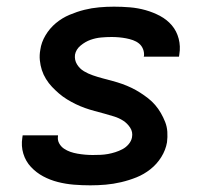

<svg xmlns="http://www.w3.org/2000/svg" viewBox="-20 -548 640 576"><path d="M251 8Q226 8 201.5 6Q177 4 153.5 -2Q130 -8 109.5 -19Q89 -30 73 -47Q57 -64 50 -87Q43 -110 47 -135L48 -142H154V-140Q152 -128 157.5 -118Q163 -108 172 -102Q181 -96 191 -92.5Q201 -89 212.5 -87Q224 -85 235.5 -84Q247 -83 258 -83Q270 -83 281.5 -83.5Q293 -84 304 -86Q315 -88 326 -91.5Q337 -95 347.5 -100.5Q358 -106 366 -115.5Q374 -125 376 -136Q379 -152 370.5 -165Q362 -178 349.5 -186Q337 -194 322.5 -198.5Q308 -203 293.5 -207Q279 -211 264 -215Q249 -219 235 -224Q221 -229 207.5 -235.5Q194 -242 181 -250Q168 -258 157 -267.5Q146 -277 136 -287.5Q126 -298 118 -311Q110 -324 105.5 -338Q101 -352 99.5 -367.5Q98 -383 101 -399Q104 -421 116.5 -442Q129 -463 147.5 -478.5Q166 -494 188.5 -503.5Q211 -513 233 -518.5Q255 -524 277.5 -526Q300 -528 322 -528Q346 -528 370 -526Q394 -524 417 -517.5Q440 -511 460.5 -500Q481 -489 495.5 -472Q510 -455 516 -432Q522 -409 518 -385L517 -378H411L412 -380Q413 -391 409 -401Q405 -411 397 -417.5Q389 -424 379 -427.5Q369 -431 358.5 -433Q348 -435 337 -436Q326 -437 315 -437Q299 -437 283 -435.5Q267 -434 251.5 -428.5Q236 -423 222 -411.5Q208 -400 205 -384Q203 -368 211 -355Q219 -342 231.5 -334.5Q244 -327 258.5 -322Q273 -317 288 -313Q303 -309 318 -305Q333 -301 347 -296Q361 -291 374.5 -284.5Q388 -278 400.5 -270Q413 -262 424.5 -253Q436 -244 445.5 -233Q455 -222 462.5 -209Q470 -196 475.5 -182Q481 -168 482 -152.5Q483 -137 481 -121Q477 -98 464 -77Q451 -56 431.5 -40.5Q412 -25 389.5 -16Q367 -7 343.5 -1.5Q320 4 297 6Q274 8 251 8Z"/></svg>

Font: Iosevka SmBd Ex Obl
Style: Regular
Weight: 600
Width: 7
Italic angle: -9°
Monospace: yes
Designer: Belleve Invis
Foundry: Belleve Invis
Version: Version 32.5.0; ttfautohint (v1.8.4)